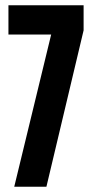

<svg xmlns="http://www.w3.org/2000/svg" viewBox="-20 -708 350 728"><path d="M34 0 174 -577H12V-688H297V-593L156 0Z"/></svg>

Font: Saira UltraCondensed ExtraBold
Style: Regular
Weight: 800
Width: 1
Designer: Hector Gatti with collaboration of the Omnibus-Type team
Foundry: Omnibus-Type
Version: Version 1.101